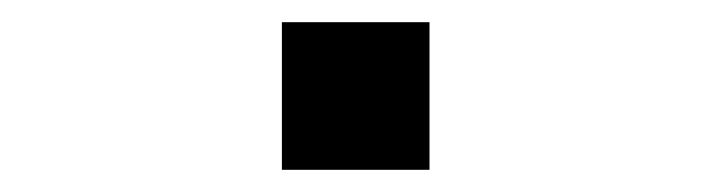

<svg xmlns="http://www.w3.org/2000/svg" viewBox="-20 -427 640 173"><path d="M234 -274V-407H367V-274Z"/></svg>

Font: Nova Nerd Font
Style: Regular
Weight: 400
Designer: Belleve Invis
Foundry: Belleve Invis
Version: Version 24.1.4; ttfautohint (v1.8.4);Nerd Fonts 3.1.1